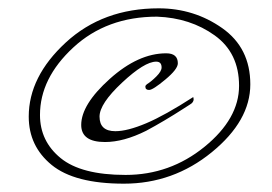

<svg xmlns="http://www.w3.org/2000/svg" viewBox="-20 -378 652 461"><path d="M361 -358Q446 -358 513.5 -310.5Q581 -263 581 -175.5Q581 -88 488.5 -12.5Q396 63 277.5 63Q159 63 104 18Q49 -27 49 -98Q49 -194 138 -276Q227 -358 361 -358ZM357 -338Q236 -338 156 -264Q76 -190 76 -102Q76 -39 125.5 1.5Q175 42 281.5 42Q388 42 471 -25.5Q554 -93 554 -172Q554 -251 495.5 -293Q437 -335 357 -338ZM444 -145Q376 -101 331 -82Q286 -63 257 -63Q219 -63 219 -98Q219 -129 273 -179.5Q327 -230 355 -230Q368 -230 368 -216Q368 -207 355.5 -194.5Q343 -182 333 -176Q329 -173 329 -170Q329 -162 338 -162Q347 -162 377 -187Q407 -212 407 -226Q407 -250 379 -250Q312 -250 243.5 -188.5Q175 -127 175 -78Q175 -37 232 -37Q277 -37 331 -64Q374 -87 422 -118L436 -127Q445 -132 445 -140Z"/></svg>

Font: Mr De Haviland
Style: Regular
Weight: 400
Designer: Alejandro Paul
Foundry: Alejandro Paul
Version: Version 1.000